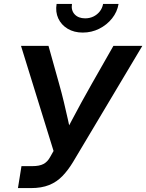

<svg xmlns="http://www.w3.org/2000/svg" viewBox="-20 -962 748 982"><path d="M71.8 0 89.8 -112.3H145.5Q181.6 -112.3 202.4 -123.3Q223.1 -134.3 236.3 -158.7L253.9 -189.9L87.4 -727.5H228L282.2 -533.7Q295.9 -485.4 306.6 -440.4Q317.4 -395.5 326.9 -352.5Q336.4 -309.6 345.7 -266.1H304.7Q327.6 -309.6 350.3 -352.3Q373 -395 397.5 -440.2Q421.9 -485.4 449.7 -533.7L560.1 -727.5H708L353.5 -133.3Q328.1 -91.3 299.1 -61.3Q270 -31.2 231.2 -15.6Q192.4 0 138.2 0ZM403.3 -795.4Q358.9 -795.4 326.2 -814.9Q293.5 -834.5 278.1 -867.7Q262.7 -900.9 269.5 -941.9H348.1Q342.8 -909.2 361.8 -888.7Q380.9 -868.2 415.5 -868.2Q439 -868.2 458.3 -877.7Q477.5 -887.2 490.5 -903.8Q503.4 -920.4 507.3 -941.9H586.4Q579.6 -900.9 553 -867.7Q526.4 -834.5 487.3 -814.9Q448.2 -795.4 403.3 -795.4Z"/></svg>

Font: Inter 28pt SemiBold
Style: Italic
Weight: 600
Italic angle: -9.3988°
Designer: Rasmus Andersson
Foundry: rsms
Version: Version 4.001;git-66647c0bb